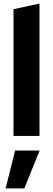

<svg xmlns="http://www.w3.org/2000/svg" viewBox="-20 -754 294 1065"><path d="M11 0ZM199 -734V0H55V-703ZM64 81H200L115 291H11Z"/></svg>

Font: Rosa Sans
Style: Bold
Weight: 700
Designer: Pentagram / MCKL
Foundry: Pentagram / MCKL
Version: Version 1.005;September 16, 2019;FontCreator 11.5.0.2425 64-